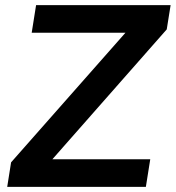

<svg xmlns="http://www.w3.org/2000/svg" viewBox="-20 -725 682 745"><path d="M8 0 23 -95 503 -639 505 -598H103L120 -705H642L627 -611L148 -67L145 -107H563L546 0Z"/></svg>

Font: Nunito Sans 12pt ExtraLight
Style: Italic
Weight: 200
Italic angle: -9°
Designer: Vernon Adams
Foundry: Vernon Adams
Version: Version 3.101;gftools[0.9.27]